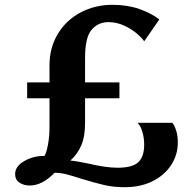

<svg xmlns="http://www.w3.org/2000/svg" viewBox="-20 -772 806 799"><path d="M186 -500Q186 -574 221 -631.5Q256 -689 316 -720.5Q376 -752 448 -752Q510 -752 560 -734.5Q610 -717 643 -691L580 -600Q573 -612 550.5 -631.5Q528 -651 496.5 -665.5Q465 -680 431 -680Q389 -680 361.5 -648.5Q334 -617 334 -531V-429H477V-363H334V-261Q334 -203 318 -166.5Q302 -130 273 -104Q292 -102 316 -97.5Q340 -93 349 -91Q421 -74 469 -74Q531 -74 555.5 -97Q580 -120 580 -170Q580 -199 572 -225Q564 -251 552 -261H697Q706 -251 713 -229Q720 -207 720 -179Q720 -128 692.5 -85.5Q665 -43 615 -18Q565 7 499 7Q452 7 413.5 -2Q375 -11 319 -28Q279 -41 255 -47Q231 -53 207 -53Q156 0 104 0Q79 0 61 -12Q43 -24 43 -48Q43 -80 81.5 -102Q120 -124 165 -123Q173 -135 179.5 -169.5Q186 -204 186 -242V-363H93V-429H186Z"/></svg>

Font: Koeln Type Serif
Style: Bold
Weight: 700
Designer: Eben Sorkin
Foundry: Eben Sorkin
Version: Version 2.002